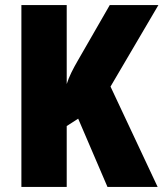

<svg xmlns="http://www.w3.org/2000/svg" viewBox="-20 -734 642 754"><path d="M599 0 414 -394 602 -714H411L285 -495C267 -464 251 -433 242 -404V-714H64V0H242V-239L287 -268L402 0Z"/></svg>

Font: Noto Sans Hebrew Condensed Black
Style: Regular
Weight: 900
Width: 3
Designer: Monotype Design Team
Foundry: Monotype Imaging Inc.
Version: Version 2.004